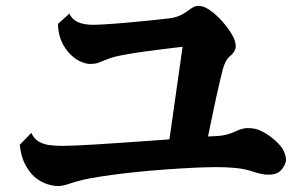

<svg xmlns="http://www.w3.org/2000/svg" viewBox="-20 -705 1040 649"><path d="M817.9 -272Q827.6 -272 838.6 -270.3Q849.6 -268.6 858.9 -264.2Q879.4 -254.9 898.7 -239.7Q918 -224.6 930.2 -209Q938.5 -198.2 942.6 -185.8Q946.8 -173.3 946.8 -165Q946.8 -157.2 941.7 -146.7Q936.5 -136.2 928.2 -127.9Q918.9 -118.7 903.6 -116Q888.2 -113.3 871.6 -115.7Q855 -118.2 840.8 -123Q811.5 -133.8 776.4 -137.2Q741.2 -140.6 705.6 -140.1Q669.9 -139.6 639.2 -138.2Q531.7 -132.8 442.9 -123.8Q354 -114.7 284.2 -102.1Q260.3 -97.7 240.5 -92Q220.7 -86.4 208 -82Q191.4 -76.2 175.8 -76.2Q158.7 -76.2 137.7 -83.3Q116.7 -90.3 98.1 -106Q79.6 -121.6 65.2 -148.9Q50.8 -176.3 46.9 -215.8L85.9 -255.9Q95.2 -235.4 111.6 -226.1Q127.9 -216.8 148.7 -214.4Q169.4 -211.9 191.9 -211.9Q208 -211.9 234.9 -213.1Q261.7 -214.4 295.7 -216.3Q329.6 -218.3 367.7 -220.9Q405.8 -223.6 443.8 -226.1L498.5 -230Q525.9 -231.9 552.7 -233.9L597.2 -546.9Q534.2 -539.6 475.3 -531.7Q416.5 -523.9 372.1 -514.2Q365.2 -512.7 355.2 -509.3Q345.2 -505.9 335.9 -502.2Q326.7 -498.5 320.8 -496.1Q311.5 -491.7 302.2 -490.2Q293 -488.8 284.2 -488.8Q272 -488.8 254.2 -496.1Q236.3 -503.4 219.2 -520Q201.7 -536.6 189.2 -562.5Q176.8 -588.4 175.8 -624L214.8 -659.2Q221.7 -641.1 241.7 -631.1Q261.7 -621.1 296.9 -621.1Q306.6 -621.1 327.6 -622.3Q348.6 -623.5 374.8 -625.5Q400.9 -627.4 425.8 -629.9Q451.7 -632.3 476.1 -634.8Q500.5 -637.2 520.8 -639.4Q541 -641.6 553.2 -643.1Q571.8 -645.5 587.2 -652.1Q602.5 -658.7 618.2 -670.9Q624 -675.3 632.6 -680.2Q641.1 -685.1 649.9 -685.1Q663.6 -685.1 676 -678.7Q688.5 -672.4 702.1 -661.1Q722.2 -644.5 740.7 -621.6Q759.3 -598.6 769 -579.1Q773.4 -569.8 775.1 -562Q776.9 -554.2 776.9 -547.9Q776.9 -540.5 771.7 -531.5Q766.6 -522.5 759.8 -517.1Q749 -508.8 742.9 -496.6Q736.8 -484.4 732.9 -470.2Q729 -454.6 723.1 -429.4Q717.3 -404.3 710.4 -373.8Q703.6 -343.3 696.8 -309.8Q689.9 -276.4 683.1 -243.7Q691.4 -244.1 698.7 -244.4Q706.1 -244.6 712.9 -245.1Q747.1 -246.6 778.8 -262.2Q788.1 -266.6 797.9 -269.3Q807.6 -272 817.9 -272Z"/></svg>

Font: BIZ UDPMincho
Style: Bold
Weight: 700
Designer: TypeBank Co., Ltd.
Foundry: Morisawa Inc.
Version: Version 1.06